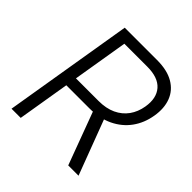

<svg xmlns="http://www.w3.org/2000/svg" viewBox="-193 -872 1017 1017"><g transform="rotate(45 315.0 -364.0)"><path d="M46.9 0 167.5 -727.5H409.2Q485.4 -727.5 533.2 -699.7Q581.1 -671.9 599.9 -622.6Q618.7 -573.2 607.9 -509.3Q597.2 -444.8 562 -396.2Q526.9 -347.7 469.7 -320.3Q412.6 -293 336.9 -293H133.3L143.6 -355H344.2Q399.9 -355 440.9 -374Q481.9 -393.1 507.1 -428Q532.2 -462.9 540 -509.8Q552.2 -582.5 515.9 -624.3Q479.5 -666 397.9 -666H226.1L115.7 0ZM471.7 0 349.6 -328.6H424.8L548.8 0Z"/></g></svg>

Font: Inter 18pt Light
Style: Italic
Weight: 300
Italic angle: -9.3988°
Designer: Rasmus Andersson
Foundry: rsms
Version: Version 4.001;git-66647c0bb